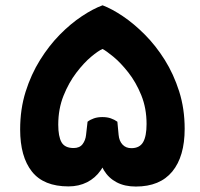

<svg xmlns="http://www.w3.org/2000/svg" viewBox="-20 -681 737 707"><path d="M357.7 -661.5Q392 -648.5 432.6 -621.2Q473.3 -593.8 513.4 -553.5Q553.5 -513.3 586.6 -460.6Q619.6 -408 639.8 -344.3Q660 -280.6 660 -206.8Q660 -104.9 614.5 -49.5Q569 5.9 480.2 5.9Q439.1 5.9 409.6 -9.7Q380.1 -25.2 362.7 -53.8Q345.2 -82.4 339.7 -121.2H374.5Q370.7 -82.4 350.9 -54Q331.1 -25.5 300.7 -10Q270.2 5.4 232.3 5.4Q140.8 5.4 97.5 -49.3Q54.2 -104 54.2 -204.4Q54.2 -279.2 74.3 -343.2Q94.5 -407.2 127.6 -460.3Q160.7 -513.3 200.6 -553.8Q240.6 -594.3 281.8 -621.5Q323 -648.8 357.7 -661.5ZM357.7 -500.7Q342.4 -494.3 315.7 -472.1Q289 -449.8 261.2 -413.4Q233.3 -376.9 213.9 -328.5Q194.5 -280.1 194.5 -222Q194.5 -178.4 206.6 -157.1Q218.8 -135.9 251.2 -135.9Q273.3 -135.9 284.1 -150.2Q294.9 -164.5 296.9 -184.2L302.4 -232.8Q312.5 -240.6 325.9 -245.2Q339.4 -249.9 357 -249.9Q374.8 -249.9 388.1 -245.2Q401.4 -240.6 412.2 -232.8L416.8 -184.2Q418.8 -162 431.1 -148.7Q443.4 -135.4 463.7 -135.4Q494.1 -135.4 506.9 -157.4Q519.7 -179.4 519.7 -224.4Q519.7 -282.5 500.2 -330.5Q480.6 -378.6 452.4 -414.3Q424.2 -450.1 397.6 -472Q371 -493.8 357.7 -500.7Z"/></svg>

Font: Baloo Bhaijaan 2
Style: Regular
Weight: 400
Designer: Sanskriti Dholi, Noopur Datye and Ek Type
Foundry: Ek Type
Version: Version 1.701